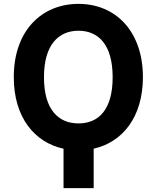

<svg xmlns="http://www.w3.org/2000/svg" viewBox="-20 -757 800 980"><path d="M304.3 2.1V203.1H458.1V1.8C605.1 -30.9 709.2 -159.1 709.5 -362.9C709.2 -600.5 567.5 -737.2 380.7 -737.2C192.8 -737.2 50.1 -600.5 50.4 -362.9C50.1 -159.1 155.5 -30.2 304.3 2.1ZM380.7 -600.1C481.9 -600.1 555 -529.5 555 -362.9C555 -195.3 481.9 -127.1 380.7 -127.1C279.8 -127.1 204.2 -195.3 204.5 -362.9C204.2 -528.8 279.1 -600.1 380.7 -600.1Z"/></svg>

Font: Inter-Hewn
Style: Bold
Weight: 700
Designer: Rasmus Andersson
Foundry: rsms
Version: Version 3.012;git-f93a4a705